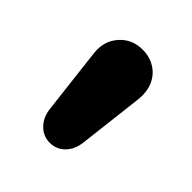

<svg xmlns="http://www.w3.org/2000/svg" viewBox="-103 -787 461 461"><g transform="rotate(45 128.0 -556.0)"><path d="M128 -398Q106 -398 90 -414Q74 -430 71 -456L51 -626Q47 -663 69.5 -688.5Q92 -714 128 -714Q152 -714 170.5 -702.5Q189 -691 198 -671Q207 -651 205 -626L185 -456Q182 -430 166.5 -414Q151 -398 128 -398Z"/></g></svg>

Font: Nunito ExtraLight ExtraBold
Style: Regular
Weight: 800
Version: Version 3.602